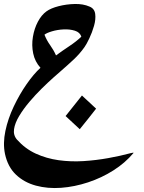

<svg xmlns="http://www.w3.org/2000/svg" viewBox="-21 -582 724 963"><path d="M461 -37Q441 -11 420.5 14.5Q400 40 379 66L308 0L390 -103ZM648 186Q607 235 548 272.5Q489 310 421 332.5Q353 355 285.5 360Q218 365 159 349Q100 333 59 294Q18 255 4 190Q-7 137 6 75Q19 13 48 -48Q77 -109 112.5 -160Q148 -211 182 -242Q154 -273 145.5 -314Q137 -355 144 -397Q151 -439 169 -473Q187 -507 212 -525Q234 -541 273 -551Q312 -561 354 -562Q396 -563 428 -549Q453 -539 456.5 -512Q460 -485 450.5 -452Q441 -419 427 -389.5Q413 -360 403 -346Q379 -312 348.5 -283.5Q318 -255 288 -229Q274 -217 247 -193Q220 -169 188 -137.5Q156 -106 126 -70.5Q96 -35 75 0Q54 35 49.5 65.5Q45 96 64 118Q105 164 158.5 188.5Q212 213 273 221.5Q334 230 397.5 226Q461 222 522 211Q583 200 635 186Q639 185 645 184Q651 183 648 186ZM387 -398Q380 -420 354.5 -428Q329 -436 298 -434.5Q267 -433 240 -425Q213 -417 202 -408Q213 -380 230.5 -355.5Q248 -331 260 -304Q291 -327 326.5 -350.5Q362 -374 387 -398Z"/></svg>

Font: Aref Ruqaa Ink
Style: Regular
Weight: 400
Designer: Abdullah Aref
Version: Version 1.005